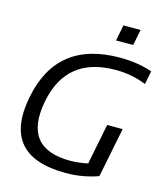

<svg xmlns="http://www.w3.org/2000/svg" viewBox="-128 -981 932 1083"><g transform="rotate(15 338.0 -439.5)"><path d="M546.4 -27.3Q455.6 4.9 357.9 4.9Q-21.5 4.9 51.3 -358.9Q120.1 -703.1 486.3 -703.1Q591.3 -703.1 675.8 -673.8L660.2 -595.7Q576.7 -629.9 481.4 -629.9Q195.8 -629.9 141.6 -358.9Q83.5 -68.4 364.7 -68.4Q409.7 -68.4 466.8 -80.1L514.2 -317.4H604.5ZM557.6 -883.8 539.1 -791H439L457.5 -883.8Z"/></g></svg>

Font: Sansation
Style: Italic
Weight: 400
Designer: Bernd Montag
Version: Version 1.301